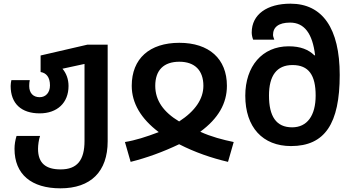

<svg xmlns="http://www.w3.org/2000/svg" viewBox="-20 -785 1920 1045"><path d="M309 240C474 240 566 149 566 -16V-542H456L201 -483V-393C232 -388 252 -365 252 -320C252 -281 229 -256 196 -256C161 -256 139 -278 139 -317C139 -329 140 -340 142 -349H42C40 -340 38 -329 38 -317C38 -221 96 -168 196 -168C291 -168 353 -225 353 -317C353 -354 341 -386 320 -411L440 -437V-18C440 87 400 137 310 137C230 137 187 104 187 25C187 5 191 -25 198 -45H70C63 -22 59 1 59 25C59 164 151 240 309 240Z M691 96C779 74 867 42 955 0C1041 44 1131 75 1221 96L1252 -12C1194 -24 1128 -41 1070 -68C1168 -140 1215 -222 1215 -318C1215 -465 1118 -552 956 -552C794 -552 697 -466 697 -318C697 -224 747 -139 844 -66C776 -40 716 -21 660 -12ZM955 -124C870 -175 825 -238 825 -318C825 -403 871 -449 956 -449C1041 -449 1087 -401 1087 -318C1087 -247 1043 -181 955 -124Z M1564 10C1748 10 1829 -112 1829 -377C1829 -631 1735 -765 1561 -765C1434 -765 1350 -707 1350 -608C1350 -596 1353 -581 1358 -569H1473C1469 -580 1466 -588 1466 -595C1466 -637 1496 -662 1559 -662C1636 -662 1681 -603 1695 -484H1691C1659 -515 1616 -533 1551 -533C1407 -533 1315 -424 1315 -264C1315 -92 1410 10 1564 10ZM1570 -92C1483 -92 1444 -152 1444 -265C1444 -373 1486 -431 1572 -431C1661 -431 1698 -375 1698 -265C1698 -156 1652 -92 1570 -92Z"/></svg>

Font: Noto Sans Georgian Semi
Style: Regular
Weight: 600
Designer: Monotype Design Team
Foundry: Monotype Imaging Inc.
Version: Version 1.901